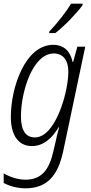

<svg xmlns="http://www.w3.org/2000/svg" viewBox="-26 -785 498 1045"><path d="M242 -613V-605H275C321 -639 394 -716 423 -756L424 -765H361C335 -722 288 -661 242 -613ZM112 240C229 240 289 173 318 38L438 -531H395L372 -448H369C358 -501 326 -541 264 -541C111 -541 33 -309 33 -149C33 -47 75 10 148 10C210 10 257 -32 293 -92H296C288 -64 280 -31 276 -11L265 36C242 140 200 193 112 193C68 193 20 175 -6 158V211C20 225 64 240 112 240ZM164 -37C114 -37 88 -75 88 -152C88 -286 152 -494 267 -494C317 -494 346 -457 346 -395C346 -283 276 -37 164 -37Z"/></svg>

Font: Noto Sans Condensed Light
Style: Italic
Weight: 300
Width: 3
Italic angle: -12°
Designer: Monotype Design Team
Foundry: Monotype Imaging Inc.
Version: Version 2.013